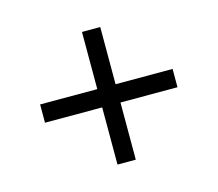

<svg xmlns="http://www.w3.org/2000/svg" viewBox="-74 -679 724 639"><g transform="rotate(-15 288.0 -359.5)"><path d="M257 -131.5V-328.5H60V-391.5H257V-588.5H320V-391.5H516.5V-328.5H320V-131.5Z"/></g></svg>

Font: Manrope ExtraLight
Style: Regular
Weight: 400
Version: Version 4.504